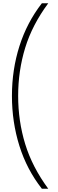

<svg xmlns="http://www.w3.org/2000/svg" viewBox="-20 -886 357 1174"><path d="M53 -300Q53 -460 99 -604.5Q145 -749 236 -866H275Q177 -734 134 -593.5Q91 -453 91 -300Q91 -146 134 -5.5Q177 135 275 268H236Q144 151 98.5 5.5Q53 -140 53 -300Z"/></svg>

Font: Noto Sans Telugu UI ExtraCondensed ExtraLight
Style: Regular
Weight: 200
Width: 2
Designer: Jelle Bosma - Monotype Design Team
Foundry: Monotype Imaging Inc.
Version: Version 2.005